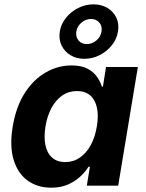

<svg xmlns="http://www.w3.org/2000/svg" viewBox="-20 -849 667 878"><path d="M214.4 9.3Q151.4 9.3 106.2 -23.4Q61 -56.2 42.2 -118.7Q23.4 -181.2 38.1 -270.5Q53.7 -362.8 94 -424.8Q134.3 -486.8 189.9 -518.3Q245.6 -549.8 306.6 -549.8Q351.6 -549.8 379.6 -535.2Q407.7 -520.5 423.3 -498Q439 -475.6 445.8 -453.1H450.7L464.8 -542.5H610.4L520.5 0H377L391.1 -86.4H384.8Q370.1 -63 346.7 -41.3Q323.2 -19.5 290.5 -5.1Q257.8 9.3 214.4 9.3ZM278.3 -107.9Q315.9 -107.9 345.5 -128.4Q375 -148.9 395 -185.5Q415 -222.2 422.9 -271Q431.2 -320.3 423.3 -356.4Q415.5 -392.6 392.6 -412.6Q369.6 -432.6 332 -432.6Q293.9 -432.6 264.4 -412.1Q234.9 -391.6 215.3 -355.2Q195.8 -318.8 188 -271Q180.2 -223.1 187.5 -186.3Q194.8 -149.4 217.8 -128.7Q240.7 -107.9 278.3 -107.9ZM365.7 -580.1Q329.1 -580.1 301.8 -596.9Q274.4 -613.8 261.2 -642.1Q248 -670.4 253.4 -705.1Q259.3 -739.7 282 -767.8Q304.7 -795.9 337.6 -812.5Q370.6 -829.1 407.2 -829.1Q444.3 -829.1 471.7 -812.5Q499 -795.9 512.2 -767.8Q525.4 -739.7 519.5 -705.1Q514.2 -670.4 491.5 -642.1Q468.8 -613.8 435.8 -596.9Q402.8 -580.1 365.7 -580.1ZM377 -647.5Q401.4 -647.5 420.9 -664.1Q440.4 -680.7 444.3 -705.1Q448.2 -729.5 434.1 -745.8Q419.9 -762.2 396.5 -762.2Q372.1 -762.2 352.5 -745.6Q333 -729 329.1 -705.1Q325.2 -681.2 338.9 -664.3Q352.5 -647.5 377 -647.5Z"/></svg>

Font: Inter 16pt
Style: Bold Italic
Weight: 700
Italic angle: -9.3988°
Version: Version 4.001;git-66647c0bb